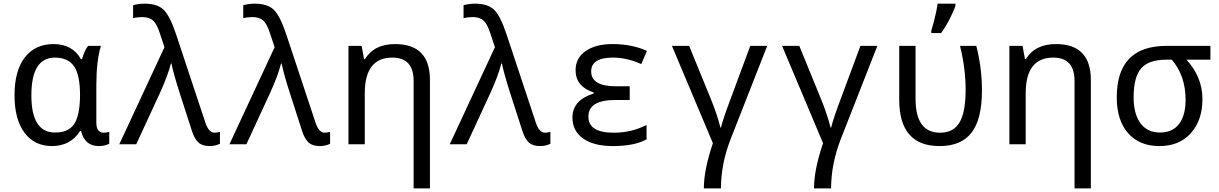

<svg xmlns="http://www.w3.org/2000/svg" viewBox="-20 -786 6641 1046"><path d="M420.9 -463.9H426.8Q441.4 -514.2 460 -536.1H529.8Q504.9 -455.1 504.9 -321.8V-117.2Q504.9 -63 545.9 -63Q560.1 -63 575.2 -67.9V-2.9Q549.8 9.8 519 9.8Q441.4 9.8 421.9 -71.8H416Q363.3 9.8 263.2 9.8Q168 9.8 113.5 -62.7Q59.1 -135.3 59.1 -267.1Q59.1 -400.4 115.2 -473.1Q171.4 -545.9 272 -545.9Q374.5 -545.9 420.9 -463.9ZM416 -259.8V-267.1Q416 -377.9 383.3 -425Q350.6 -472.2 278.8 -472.2Q150.9 -472.2 150.9 -266.1Q150.9 -64 279.8 -64Q352.1 -64 383.1 -108.9Q414.1 -153.8 416 -259.8Z M629.9 0 876 -528.8 850.1 -606.9Q833.5 -657.7 812.5 -675.3Q791.5 -692.9 755.9 -692.9Q728.5 -692.9 705.1 -687V-757.8Q736.8 -766.1 767.1 -766.1Q836.4 -766.1 871.1 -733.2Q905.8 -700.2 939.9 -597.2L1099.1 -117.2Q1117.2 -63 1148.9 -63Q1163.1 -63 1178.2 -67.9V-2.9Q1153.8 9.8 1122.1 9.8Q1082 9.8 1060.8 -9.8Q1039.6 -29.3 1025.9 -71.8L960 -275.9Q926.3 -380.4 914.1 -439.9H911.1Q893.6 -372.6 853 -283.2L722.2 0Z M1230 0 1476.1 -528.8 1450.2 -606.9Q1433.6 -657.7 1412.6 -675.3Q1391.6 -692.9 1356 -692.9Q1328.6 -692.9 1305.2 -687V-757.8Q1336.9 -766.1 1367.2 -766.1Q1436.5 -766.1 1471.2 -733.2Q1505.9 -700.2 1540 -597.2L1699.2 -117.2Q1717.3 -63 1749 -63Q1763.2 -63 1778.3 -67.9V-2.9Q1753.9 9.8 1722.2 9.8Q1682.1 9.8 1660.9 -9.8Q1639.6 -29.3 1626 -71.8L1560.1 -275.9Q1526.4 -380.4 1514.2 -439.9H1511.2Q1493.7 -372.6 1453.1 -283.2L1322.3 0Z M2233.4 240.2V-345.2Q2233.4 -472.2 2117.2 -472.2Q1967.3 -472.2 1967.3 -277.8V0H1878.4V-536.1H1950.2L1963.4 -463.9H1968.3Q2018.1 -545.9 2132.3 -545.9Q2322.3 -545.9 2322.3 -350.1V240.2Z M2430.2 0 2676.3 -528.8 2650.4 -606.9Q2633.8 -657.7 2612.8 -675.3Q2591.8 -692.9 2556.2 -692.9Q2528.8 -692.9 2505.4 -687V-757.8Q2537.1 -766.1 2567.4 -766.1Q2636.7 -766.1 2671.4 -733.2Q2706.1 -700.2 2740.2 -597.2L2899.4 -117.2Q2917.5 -63 2949.2 -63Q2963.4 -63 2978.5 -67.9V-2.9Q2954.1 9.8 2922.4 9.8Q2882.3 9.8 2861.1 -9.8Q2839.8 -29.3 2826.2 -71.8L2760.3 -275.9Q2726.6 -380.4 2714.4 -439.9H2711.4Q2693.8 -372.6 2653.3 -283.2L2522.5 0Z M3410.6 -315.9V-241.2H3332.5Q3185.5 -241.2 3185.5 -150.9Q3185.5 -63 3323.7 -63Q3419.4 -63 3502.4 -105V-26.9Q3437 9.8 3318.4 9.8Q3215.3 9.8 3157 -31.2Q3098.6 -72.3 3098.6 -146Q3098.6 -240.2 3214.4 -276.9V-282.2Q3115.7 -314.5 3115.7 -403.8Q3115.7 -469.7 3170.4 -507.8Q3225.1 -545.9 3317.4 -545.9Q3422.9 -545.9 3504.4 -508.8L3473.6 -437Q3395 -472.2 3319.3 -472.2Q3200.7 -472.2 3200.7 -397Q3200.7 -315.9 3335.4 -315.9Z M3961.4 -30.8Q3907.7 106 3907.7 240.2H3814.5Q3814.5 139.2 3863.8 -5.9L3640.6 -536.1H3734.4L3852.5 -247.1Q3887.2 -162.1 3904.8 -90.8H3907.7Q3920.4 -141.6 3955.6 -234.9L4067.4 -536.1H4159.7Z M4561.5 -30.8Q4507.8 106 4507.8 240.2H4414.6Q4414.6 139.2 4463.9 -5.9L4240.7 -536.1H4334.5L4452.6 -247.1Q4487.3 -162.1 4504.9 -90.8H4507.8Q4520.5 -141.6 4555.7 -234.9L4667.5 -536.1H4759.8Z M4878.9 -536.1H4967.8V-248Q4967.8 -63 5101.6 -63Q5174.8 -63 5207.8 -119.6Q5240.7 -176.3 5240.7 -296.9Q5240.7 -412.6 5210 -536.1H5298.8Q5329.6 -416.5 5329.6 -293Q5329.6 -137.7 5273.4 -64Q5217.3 9.8 5098.6 9.8Q4878.9 9.8 4878.9 -243.2ZM5053.7 -619.1 5068.4 -671.4Q5083 -727.1 5087.9 -766.1H5185.1V-755.9Q5185.1 -748 5160.9 -697.3Q5136.7 -646.5 5106.9 -606H5053.7Z M5834 240.2V-345.2Q5834 -472.2 5717.8 -472.2Q5567.9 -472.2 5567.9 -277.8V0H5479V-536.1H5550.8L5564 -463.9H5568.8Q5618.7 -545.9 5732.9 -545.9Q5922.9 -545.9 5922.9 -350.1V240.2Z M6574.2 -536.1V-460.9H6443.8Q6530.8 -365.7 6530.8 -246.1Q6530.8 -131.3 6468 -60.8Q6405.3 9.8 6295.9 9.8Q6188 9.8 6126 -60.3Q6064 -130.4 6064 -255.9Q6064 -536.1 6335 -536.1ZM6363.8 -460.9H6335Q6237.8 -460.9 6196.8 -413.3Q6155.8 -365.7 6155.8 -255.9Q6155.8 -165.5 6193.1 -114.7Q6230.5 -64 6299.8 -64Q6367.7 -64 6403.3 -110.6Q6439 -157.2 6439 -242.2Q6439 -373.5 6363.8 -460.9Z"/></svg>

Font: Droid Sans Mono
Style: Regular
Weight: 400
Monospace: yes
Foundry: Ascender Corporation
Version: Version 1.00 build 112